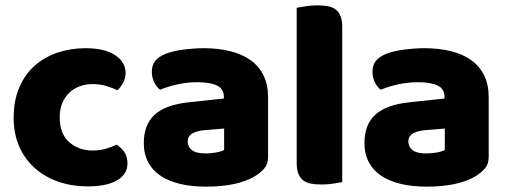

<svg xmlns="http://www.w3.org/2000/svg" viewBox="-20 -681 1897 717"><path d="M326 -367Q301 -367 278.5 -359Q256 -351 239.5 -335.5Q223 -320 213 -297Q203 -274 203 -243Q203 -181 238.5 -150Q274 -119 325 -119Q355 -119 377 -126Q399 -133 416 -141Q436 -127 446 -110.5Q456 -94 456 -71Q456 -30 417 -7.5Q378 15 309 15Q246 15 195 -3.5Q144 -22 107.5 -55.5Q71 -89 51 -136Q31 -183 31 -240Q31 -306 52.5 -355.5Q74 -405 111 -437Q148 -469 196.5 -485Q245 -501 299 -501Q371 -501 410 -475Q449 -449 449 -408Q449 -389 440 -372.5Q431 -356 419 -344Q402 -352 378 -359.5Q354 -367 326 -367Z M749 -108Q766 -108 786.5 -111.5Q807 -115 817 -121V-201L745 -195Q717 -193 699 -183Q681 -173 681 -153Q681 -133 696.5 -120.5Q712 -108 749 -108ZM741 -501Q795 -501 839.5 -490Q884 -479 915.5 -456.5Q947 -434 964 -399.5Q981 -365 981 -318V-94Q981 -68 966.5 -51.5Q952 -35 932 -23Q867 16 749 16Q696 16 653.5 6Q611 -4 580.5 -24Q550 -44 533.5 -75Q517 -106 517 -147Q517 -216 558 -253Q599 -290 685 -299L816 -313V-320Q816 -349 790.5 -361.5Q765 -374 717 -374Q679 -374 643 -366Q607 -358 578 -346Q565 -355 556 -373.5Q547 -392 547 -412Q547 -438 559.5 -453.5Q572 -469 598 -480Q627 -491 666.5 -496Q706 -501 741 -501Z M1258 -1Q1247 1 1225.5 4.5Q1204 8 1182 8Q1160 8 1142.5 5Q1125 2 1113 -7Q1101 -16 1094.5 -31.5Q1088 -47 1088 -72V-652Q1099 -654 1120.5 -657.5Q1142 -661 1164 -661Q1186 -661 1203.5 -658Q1221 -655 1233 -646Q1245 -637 1251.5 -621.5Q1258 -606 1258 -581Z M1573 -108Q1590 -108 1610.5 -111.5Q1631 -115 1641 -121V-201L1569 -195Q1541 -193 1523 -183Q1505 -173 1505 -153Q1505 -133 1520.5 -120.5Q1536 -108 1573 -108ZM1565 -501Q1619 -501 1663.5 -490Q1708 -479 1739.5 -456.5Q1771 -434 1788 -399.5Q1805 -365 1805 -318V-94Q1805 -68 1790.5 -51.5Q1776 -35 1756 -23Q1691 16 1573 16Q1520 16 1477.5 6Q1435 -4 1404.5 -24Q1374 -44 1357.5 -75Q1341 -106 1341 -147Q1341 -216 1382 -253Q1423 -290 1509 -299L1640 -313V-320Q1640 -349 1614.5 -361.5Q1589 -374 1541 -374Q1503 -374 1467 -366Q1431 -358 1402 -346Q1389 -355 1380 -373.5Q1371 -392 1371 -412Q1371 -438 1383.5 -453.5Q1396 -469 1422 -480Q1451 -491 1490.5 -496Q1530 -501 1565 -501Z"/></svg>

Font: Baloo Thambi
Style: Regular
Weight: 400
Designer: Aadarsh Rajan and Ek Type
Foundry: Ek Type
Version: Version 1.100;PS 1.000;hotconv 1.0.88;makeotf.lib2.5.647800;